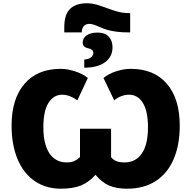

<svg xmlns="http://www.w3.org/2000/svg" viewBox="-20 -1144 1171 1174"><path d="M775.9 -1064V-945.8H768.1Q725.6 -945.8 694.1 -950Q662.6 -954.1 637.7 -960.9Q612.8 -967.8 576.2 -984.4Q545.4 -998 526.9 -998Q504.4 -998 492.2 -984.1Q480 -970.2 480 -945.8H373V-976.1Q373 -1054.7 408.2 -1089.4Q443.4 -1124 511.2 -1124Q543.9 -1124 574.2 -1114.7Q604.5 -1105.5 635 -1094Q665.5 -1082.5 698.2 -1073.2Q731 -1064 769 -1064ZM769 -564.9Q721.7 -564.9 678.2 -530.8L612.8 -667Q643.6 -692.9 690.2 -708Q736.8 -723.1 778.8 -723.1Q922.4 -723.1 1000.7 -631.3Q1079.1 -539.6 1079.1 -376Q1079.1 -257.3 1041.5 -170.2Q1003.9 -83 931.6 -36.6Q859.4 9.8 757.8 9.8Q691.4 9.8 647 -9.5Q602.5 -28.8 564 -75.2Q522.5 -28.8 474.1 -9.5Q425.8 9.8 352.1 9.8Q259.3 9.8 190.9 -37.8Q122.6 -85.4 86.7 -172.6Q50.8 -259.8 50.8 -376Q50.8 -539.1 129.4 -631.1Q208 -723.1 352.1 -723.1Q391.6 -723.1 439.7 -707.5Q487.8 -691.9 517.1 -667L453.1 -530.8Q404.3 -564.9 360.8 -564.9Q307.6 -564.9 276.4 -514.9Q245.1 -464.8 245.1 -365.2Q245.1 -262.2 282.2 -206.5Q319.3 -150.9 388.2 -150.9Q418.5 -150.9 437 -160.6Q455.6 -170.4 469.2 -183.1V-356.9H659.2V-183.1Q672.4 -166.5 691.2 -158.7Q710 -150.9 742.2 -150.9Q809.6 -150.9 847.2 -205.6Q884.8 -260.3 884.8 -365.2Q884.8 -464.8 853.5 -514.9Q822.3 -564.9 769 -564.9ZM668 -855Q668 -796.4 621.8 -763.2Q575.7 -730 495.1 -730V-779.8Q523.9 -781.7 537.4 -793.9Q550.8 -806.2 550.8 -819.8Q550.8 -842.3 518.6 -849.1Q485.8 -855.5 485.8 -883.8Q485.8 -911.6 510.3 -928.2Q534.7 -944.8 577.1 -944.8Q621.6 -944.8 644.8 -919.9Q668 -895 668 -855Z"/></svg>

Font: Open Sans ExtBd
Style: Bold
Weight: 800
Foundry: Ascender Corporation
Version: Version 1.10